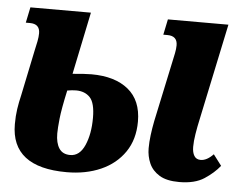

<svg xmlns="http://www.w3.org/2000/svg" viewBox="-44 -589 823 651"><g transform="rotate(5 367.5 -263.0)"><path d="M588 10Q545 10 520.5 -5Q496 -20 485.5 -44Q475 -68 475 -95Q475 -116 478 -140Q481 -164 486 -189L529 -391Q533 -409 536 -424Q539 -439 539 -451Q539 -483 505 -483H491L502 -536H708L639 -209Q633 -182 629 -157Q625 -132 625 -113Q625 -94 632 -82.5Q639 -71 654 -71Q675 -71 697 -94L725 -57Q705 -32 673 -11Q641 10 588 10ZM205 10Q16 10 16 -137Q16 -165 19.5 -188.5Q23 -212 29 -237L61 -391Q65 -408 68 -423.5Q71 -439 71 -451Q71 -483 37 -483H23L34 -536H240L196 -324Q218 -326 233.5 -327Q249 -328 260 -328Q340 -328 385.5 -291Q431 -254 431 -182Q431 -121 401.5 -78Q372 -35 321 -12.5Q270 10 205 10ZM212 -49Q244 -49 261 -87.5Q278 -126 278 -181Q278 -232 260.5 -250.5Q243 -269 213 -269Q200 -269 183 -266Q169 -202 165.5 -169Q162 -136 162 -118Q162 -86 174 -67.5Q186 -49 212 -49Z"/></g></svg>

Font: Noto Serif ExtraCondensed ExtraBold
Style: Italic
Weight: 800
Width: 2
Italic angle: -12°
Designer: Monotype Design Team
Foundry: Monotype Imaging Inc.
Version: Version 2.013